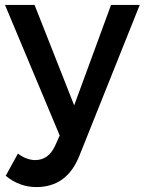

<svg xmlns="http://www.w3.org/2000/svg" viewBox="-25 -552 581 771"><path d="M-4.9 -532.2H113.8L272.9 -128.9L420.9 -532.2H536.1L293.9 73.2Q244.1 199.2 121.1 199.2Q52.7 199.2 -2 153.8L46.9 64.9Q82.5 90.8 116.2 90.8Q170.4 90.8 196.8 32.2L214.8 -7.8Z"/></svg>

Font: Trueno
Style: Rg
Weight: 400
Designer: Julieta Ulanovsky
Foundry: Julieta Ulanovsky
Version: Version 3.001b